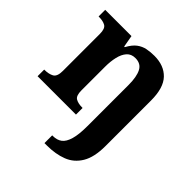

<svg xmlns="http://www.w3.org/2000/svg" viewBox="-210 -698 1086 1086"><g transform="rotate(45 333.5 -154.5)"><path d="M315 240V178H321Q353 178 374.5 162Q396 146 407.5 106.8Q419 67.7 419 0V-329Q419 -394 401.1 -429Q383.3 -464 338.8 -464Q306 -464 287.2 -442.5Q268.3 -420.9 260.2 -385.5Q252 -350.1 252 -309V-118Q252 -76 271.5 -64.5Q291 -53 324 -53H327V0H20V-53H22Q56 -53 78 -65Q100 -77 100 -122V-418.4Q100 -460.2 80.5 -471.6Q61 -483 28 -483H25V-536H235L247.7 -465H252.5Q273 -503 296.5 -520.5Q320 -538 347.3 -543.5Q374.7 -549 405.9 -549Q483 -549 527 -503.2Q571 -457.4 571 -356V8Q571 97 540.3 148Q509.6 199 456.4 219.5Q403.3 240 334.2 240Z"/></g></svg>

Font: Noto Serif Khojki
Style: Regular
Weight: 400
Designer: Juan Bruce
Version: Version 2.002